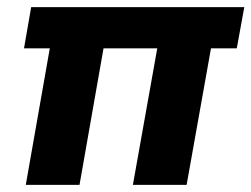

<svg xmlns="http://www.w3.org/2000/svg" viewBox="-20 -516 702 536"><path d="M52 0 119 -381H47L67 -496H662L641 -381H569L501 0H351L419 -381H269L202 0Z"/></svg>

Font: DM Sans 28pt Black
Style: Italic
Weight: 900
Italic angle: -10°
Version: Version 4.004;gftools[0.9.30]